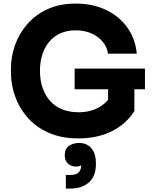

<svg xmlns="http://www.w3.org/2000/svg" viewBox="-20 -772 872 1098"><path d="M428.2 19.5Q329.8 19.5 257 -13.4Q184.2 -46.2 136.6 -101Q89 -155.8 65.8 -222.6Q42.5 -289.5 42.5 -357.2V-379.2Q42.5 -447.8 65.9 -514Q89.2 -580.2 135.8 -633.9Q182.2 -687.5 251.5 -719.5Q320.8 -751.5 412.2 -751.5Q510.8 -751.5 586.6 -715.1Q662.5 -678.8 708.5 -614.2Q754.5 -549.8 762.2 -465H597.8Q591.5 -505 566 -535Q540.5 -565 501 -581.8Q461.5 -598.5 412.2 -598.5Q364.2 -598.5 326.4 -581.8Q288.5 -565 262.2 -534.1Q236 -503.2 222.2 -460.8Q208.5 -418.2 208.5 -367.2Q208.5 -314 223.4 -270.2Q238.2 -226.5 266.2 -195Q294.2 -163.5 335.4 -146.8Q376.5 -130 428.2 -130Q496 -130 545.9 -158.1Q595.8 -186.2 617.5 -232.2L598 -120V-293.5H748.5V-137.5Q701.8 -62.2 619.1 -21.4Q536.5 19.5 428.2 19.5ZM406.8 -261.5V-379.5H809V-261.5ZM356.5 306.5V228.5H383.5Q417 228.5 430.8 213.1Q444.5 197.8 444.5 172.8V145.8L467.8 149.8Q461.5 161.8 448.1 171.1Q434.8 180.5 413.8 180.5Q387.2 180.5 368.8 163.6Q350.2 146.8 350.2 116Q350.2 78 375 61.8Q399.8 45.5 431.5 45.5Q477 45.5 502.8 76Q528.5 106.5 528.5 161V167Q528.5 235.5 488.5 271Q448.5 306.5 381.5 306.5Z"/></svg>

Font: SVN-Sora Variable
Style: Regular
Weight: 400
Designer: Jonathan Barnbrook, Julián Moncada
Foundry: Barnbrook Fonts
Version: Version 2.000 - Viet hoa boi STYLEno.1 Fonts